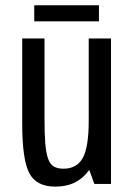

<svg xmlns="http://www.w3.org/2000/svg" viewBox="-20 -682 494 712"><path d="M145 -539.3H62.4V-223.3Q62.4 -89.9 88.6 -39.9Q114.9 10 184.7 10Q226.9 10 257.4 -5.2Q288 -20.4 311 -51.7L329.9 0H391.6V-539.3H309V-233.7Q309 -136.9 287.1 -96.6Q265.3 -56.4 215.3 -56.4Q193.9 -56.4 180.1 -64.3Q166.3 -72.1 158.6 -92.9Q150.9 -113.6 147.9 -150.1Q145 -186.7 145 -244.1ZM107 -603H347V-662.4H107Z"/></svg>

Font: Secuela Black
Style: Regular
Weight: 900
Designer: Fernando Haro
Foundry: deFharo
Version: Version 1.704